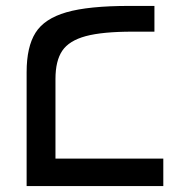

<svg xmlns="http://www.w3.org/2000/svg" viewBox="-20 -629 640 649"><path d="M417 -609H502V-522H429Q326 -522 269.8 -506.8Q213.5 -491.5 190.5 -457.5Q167.5 -423.5 167.5 -362V-93H532V0H70V-385Q70 -470.5 100 -518.2Q130 -566 204.5 -587.5Q279 -609 417 -609Z"/></svg>

Font: JuliaMono
Style: Italic
Weight: 400
Italic angle: -9°
Monospace: yes
Designer: cormullion
Foundry: corm
Version: Version 0.057; ttfautohint (v1.8.4)